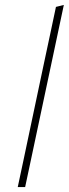

<svg xmlns="http://www.w3.org/2000/svg" viewBox="-20 -759 280 779"><path d="M52 0Q64 -56.5 75.2 -108.8Q86.5 -161 99 -221.5L156.5 -493.5Q170 -557 182.8 -616.8Q195.5 -676.5 207 -731L239 -739Q226 -677 213.2 -617.5Q200.5 -558 187 -494L129 -221Q116 -159.5 105 -108Q94 -56.5 82 0Z"/></svg>

Font: Commissioner Thin
Style: Italic
Weight: 100
Italic angle: -12°
Designer: Kostas Bartsokas
Foundry: Kostas Bartsokas
Version: Version 1.000; ttfautohint (v1.8.3)